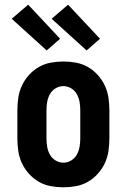

<svg xmlns="http://www.w3.org/2000/svg" viewBox="-20 -790 540 818"><path d="M250 8Q223 8 196 3Q169 -2 145.5 -15.5Q122 -29 103.5 -49.5Q85 -70 73.5 -94.5Q62 -119 58 -146Q54 -173 54 -200V-320Q54 -347 58 -374Q62 -401 73.5 -425.5Q85 -450 103.5 -470.5Q122 -491 145.5 -504.5Q169 -518 196 -523Q223 -528 250 -528Q277 -528 304 -523Q331 -518 354.5 -504.5Q378 -491 396.5 -470.5Q415 -450 426.5 -425.5Q438 -401 442 -374Q446 -347 446 -320V-200Q446 -173 442 -146Q438 -119 426.5 -94.5Q415 -70 396.5 -49.5Q378 -29 354.5 -15.5Q331 -2 304 3Q277 8 250 8ZM250 -97Q268 -97 283.5 -106.5Q299 -116 307.5 -131.5Q316 -147 319 -164.5Q322 -182 322 -200V-320Q322 -338 319 -355.5Q316 -373 307.5 -388.5Q299 -404 283.5 -413.5Q268 -423 250 -423Q232 -423 216.5 -413.5Q201 -404 192.5 -388.5Q184 -373 181 -355.5Q178 -338 178 -320V-200Q178 -182 181 -164.5Q184 -147 192.5 -131.5Q201 -116 216.5 -106.5Q232 -97 250 -97ZM349 -575 200 -710 270 -770 406 -625ZM179 -575 30 -710 100 -770 236 -625Z"/></svg>

Font: Iosevka Curly Slab Extrabold
Style: Regular
Weight: 800
Monospace: yes
Designer: Belleve Invis
Foundry: Belleve Invis
Version: Version 22.1.2; ttfautohint (v1.8.4)